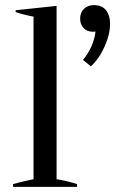

<svg xmlns="http://www.w3.org/2000/svg" viewBox="-20 -730 489 750"><path d="M304 -496Q323 -518 336.5 -547.5Q350 -577 353 -607Q349 -606 343 -606Q320 -606 306.5 -620.5Q293 -635 293 -657Q293 -681 308 -695.5Q323 -710 347 -710Q379 -710 394.5 -689.5Q410 -669 410 -638Q410 -596 388.5 -548Q367 -500 335 -471ZM31 -11Q53 -18 111 -30V-665Q69 -673 41 -683V-690L201 -707V-30Q244 -23 281 -11V0H31Z"/></svg>

Font: Trirong
Style: Regular
Weight: 400
Version: Version 1.000